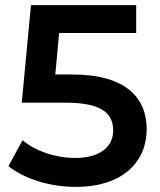

<svg xmlns="http://www.w3.org/2000/svg" viewBox="-20 -720 624 750"><path d="M263 -429H196L211 -591H512V-700H101L65 -319H234C379 -319 422 -277 422 -210C422 -144 367 -103 274 -103C195 -103 119 -130 68 -172L13 -71C77 -20 177 10 276 10C464 10 553 -92 553 -215C553 -339 470 -429 263 -429Z"/></svg>

Font: Montserrat Lite SemiBold
Style: Regular
Weight: 600
Designer: Julieta Ulanovsky
Foundry: Julieta Ulanovsky
Version: Version 7.200;PS 007.200;hotconv 1.0.88;makeotf.lib2.5.64775